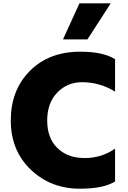

<svg xmlns="http://www.w3.org/2000/svg" viewBox="-20 -1110 783 1174"><path d="M470.7 -793.9Q611.3 -793.9 683.6 -748V-549.8Q590.8 -607.4 481.4 -607.4Q391.6 -607.4 330.1 -543.9Q268.6 -480.5 268.6 -373Q268.6 -265.6 331.1 -204.6Q393.6 -143.6 497.6 -143.6Q601.6 -143.6 683.6 -201.2V0Q611.3 43.9 468.8 43.9Q290 43.9 168 -72.8Q45.9 -189.5 45.9 -374Q45.9 -558.6 162.6 -676.3Q279.3 -793.9 470.7 -793.9ZM365.2 -869.1 465.8 -1089.8H657.2L514.6 -869.1Z"/></svg>

Font: GenEi M Gothic v2 Black
Style: Regular
Weight: 900
Version: Version 2.0